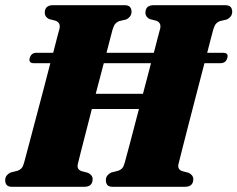

<svg xmlns="http://www.w3.org/2000/svg" viewBox="-30 -720 915 740"><path d="M270 -88Q265 -67.5 284 -60.5L309 -54Q327 -45 327 -30Q327 0 294.5 0H17.5Q1.5 0 -4.2 -7Q-10 -14 -10 -25.5Q-10 -36.5 -3.8 -44Q2.5 -51.5 10.5 -55L38 -62Q47.5 -65.5 53.2 -72Q59 -78.5 63 -93.5Q67.5 -110 78.5 -151.5Q89.5 -193 104.2 -248.8Q119 -304.5 134.8 -364.2Q150.5 -424 164 -476.5H100Q79.5 -476.5 84.5 -496.5Q90.5 -516.5 110.5 -516.5H175Q183.5 -550 190 -574.8Q196.5 -599.5 199.5 -610.5Q204 -632.5 184.5 -640L159 -646.5Q142.5 -655 142.5 -670.5Q142.5 -700 174.5 -700H449.5Q465.5 -700 471.2 -692.8Q477 -685.5 477 -675Q477 -664 470.8 -656.2Q464.5 -648.5 456.5 -645L429 -638.5Q419.5 -634.5 414.2 -628.2Q409 -622 404 -606.5Q401 -596 395 -572.5Q389 -549 380.5 -516.5H563Q571.5 -550 578 -574.8Q584.5 -599.5 587.5 -610.5Q592 -632.5 572.5 -640L547 -646.5Q530.5 -655 530.5 -670.5Q530.5 -700 562.5 -700H837.5Q853.5 -700 859.2 -692.8Q865 -685.5 865 -675Q865 -664 858.8 -656.2Q852.5 -648.5 844.5 -645L817 -638.5Q807.5 -634.5 802.2 -628.2Q797 -622 792 -606.5Q789 -596 783 -572.5Q777 -549 768.5 -516.5H829.5Q852 -516.5 846 -496.5Q840.5 -476.5 820 -476.5H758Q744 -423.5 728.5 -363Q713 -302.5 698.2 -246Q683.5 -189.5 672.8 -147Q662 -104.5 658 -88Q653 -67.5 672 -60.5L697 -54Q715 -45 715 -30Q715 0 682.5 0H405.5Q389.5 0 383.8 -7Q378 -14 378 -25.5Q378 -36.5 384.2 -44Q390.5 -51.5 398.5 -55L426 -62Q435.5 -65.5 441.2 -72Q447 -78.5 451 -94Q456.5 -113.5 471.8 -171.2Q487 -229 505.5 -300H324Q311.5 -251.5 300.5 -208.2Q289.5 -165 281.2 -133.2Q273 -101.5 270 -88ZM339 -358.5H521Q529 -389 537 -419Q545 -449 552 -476.5H370Q355.5 -422 339 -358.5Z"/></svg>

Font: Fraunces 144pt S050 Black
Style: Italic
Weight: 900
Italic angle: -16°
Version: Version 1.000; ttfautohint (v1.8.3)